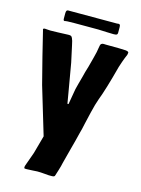

<svg xmlns="http://www.w3.org/2000/svg" viewBox="-129 -782 746 1016"><g transform="rotate(15 244.0 -274.0)"><path d="M217 159Q197 157 178 157Q174 157 153.5 158.5Q133 160 120 160Q109 160 108 159Q106 158 106 153Q106 147 108.5 141Q111 135 111 134L125 95Q127 91 129 84Q131 77 135 67L162 -31L84 -291Q68 -351 46.5 -437.5Q25 -524 14 -570Q12 -576 12 -577Q12 -583 22 -583Q28 -583 35.5 -582Q43 -581 51 -581L93 -582L146 -584Q162 -585 167 -580Q172 -575 176 -561Q176 -567 202 -445L226 -306L239 -230H245L256 -294Q258 -312 267.5 -346Q277 -380 279 -388Q285 -414 296 -449Q299 -461 309.5 -500Q320 -539 322 -558Q324 -577 329.5 -581.5Q335 -586 343 -585.5Q351 -585 354 -585Q441 -585 464 -583Q480 -581 480 -574Q480 -572 478 -562Q475 -556 469.5 -542Q464 -528 461 -519Q451 -489 451 -489Q416 -356 392 -294Q382 -267 370 -216.5Q358 -166 355 -152Q349 -122 341 -94Q332 -56 318 -5L296 79Q293 95 284.5 122Q276 149 275 152Q274 161 259 161Q244 162 217 159ZM104 -662V-689Q104 -699 106.5 -703.5Q109 -708 115 -708H383L390 -709Q397 -709 399 -705Q401 -701 401 -692V-662Q401 -655 397 -652Q393 -649 379 -649L343 -650Q309 -652 295 -652H163Q117 -652 112 -649Q107 -649 105.5 -652Q104 -655 104 -662Z"/></g></svg>

Font: Barriecito
Style: Regular
Weight: 400
Designer: Pablo Cosgaya & Sergio Jiménez
Foundry: Pablo Cosgaya & Sergio Jiménez
Version: Version 1.001